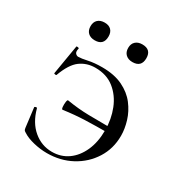

<svg xmlns="http://www.w3.org/2000/svg" viewBox="-140 -661 727 773"><g transform="rotate(30 223.0 -274.0)"><path d="M207.2 -399Q264.2 -399 303.3 -380Q342.4 -361 365.8 -330.4Q389.2 -299.8 399.9 -264.7Q410.6 -229.6 410.6 -197.6Q410.6 -137.8 380.5 -90.3Q350.4 -42.8 299.6 -15.4Q248.8 12 186.2 12Q156 12 124.5 4.5Q93 -3 73 -16Q66 -20 64 -23Q62 -26 61 -34L50 -123Q50 -125 55.5 -126.5Q61 -128 62 -124Q77.6 -66 115.3 -34.3Q153 -2.6 201.2 -2.6Q243.2 -2.6 275.1 -25.2Q307 -47.8 325.5 -88.9Q344 -130 344 -185Q344 -236.6 326.1 -281.8Q308.2 -327 272.8 -355.3Q237.4 -383.6 184.8 -383.6Q145 -383.6 114.9 -361.5Q84.8 -339.4 63.2 -280.2Q62 -278 56.5 -279.1Q51 -280.2 52 -282.2L75 -419Q76 -421 82 -420Q88 -419 87 -416Q83 -400 89 -393.5Q95 -387 102 -387Q116.2 -387 143.6 -393Q171 -399 207.2 -399ZM155.2 -214.8Q206.6 -206.2 255.6 -205.3Q304.6 -204.4 355.4 -204.4V-181.6Q304.6 -181.6 255.6 -179.9Q206.6 -178.2 154.2 -170.8Q150 -170.6 149 -181.9Q148 -193.2 149.6 -204.5Q151.2 -215.8 155.2 -214.8ZM126.4 -477.6Q106.2 -477.6 94.8 -488.5Q83.4 -499.4 83.4 -519Q83.4 -538.2 94.8 -549Q106.2 -559.8 126.4 -559.8Q145.8 -559.8 156.5 -549Q167.2 -538.2 167.2 -519Q167.2 -477.6 126.4 -477.6ZM301.2 -477.6Q281.8 -477.6 270.1 -488.5Q258.4 -499.4 258.4 -519Q258.4 -538.2 270.1 -548.9Q281.8 -559.6 301.2 -559.6Q342.8 -559.6 342.8 -519Q342.8 -477.6 301.2 -477.6Z"/></g></svg>

Font: Cormorant Infant Light
Style: Regular
Weight: 300
Designer: Christian Thalmann (Catharsis Fonts)
Foundry: Catharsis Fonts
Version: Version 4.001